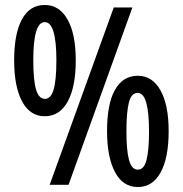

<svg xmlns="http://www.w3.org/2000/svg" viewBox="-20 -744 736 773"><path d="M160 -724Q219 -724 252 -665.5Q285 -607 285 -501Q285 -394 252.5 -335Q220 -276 160 -276Q101 -276 69 -335.5Q37 -395 37 -501Q37 -609 68.5 -666.5Q100 -724 160 -724ZM513 -714 256 0H180L438 -714ZM160 -655Q114 -655 114 -501Q114 -422 125 -384Q136 -346 161 -346Q185 -346 196 -384Q207 -422 207 -501Q207 -655 160 -655ZM535 -439Q593 -439 626 -380.5Q659 -322 659 -216Q659 -108 626.5 -49.5Q594 9 535 9Q475 9 443 -51Q411 -111 411 -216Q411 -326 443 -382.5Q475 -439 535 -439ZM534 -370Q509 -370 499 -331.5Q489 -293 489 -216Q489 -138 499.5 -99.5Q510 -61 535 -61Q560 -61 570 -100.5Q580 -140 580 -216Q580 -290 569 -330Q558 -370 534 -370Z"/></svg>

Font: Noto Sans Ethiopic ExtraCondensed Medium
Style: Regular
Weight: 500
Width: 2
Designer: Monotype Design Team
Foundry: Monotype Imaging Inc.
Version: Version 2.102; ttfautohint (v1.8.4.7-5d5b)